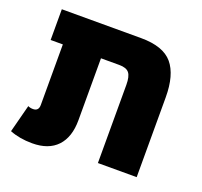

<svg xmlns="http://www.w3.org/2000/svg" viewBox="-106 -690 870 828"><g transform="rotate(20 329.0 -276.5)"><path d="M407 -570Q509 -570 551.5 -519.5Q594 -469 594 -366V0H416V-359Q416 -397 403.5 -413Q391 -429 358 -429H274V-145Q274 -67 234.5 -25Q195 17 120 17Q62 17 17 -1L50 -128Q60 -123 73 -123Q99 -123 99 -151V-429H43V-570Z"/></g></svg>

Font: FiraGO ExtraBold
Style: Regular
Weight: 800
Designer: bBox Type
Foundry: bBox Type GmbH
Version: Version 1.001;PS 001.001;hotconv 1.0.88;makeotf.lib2.5.64775